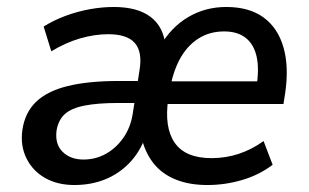

<svg xmlns="http://www.w3.org/2000/svg" viewBox="-20 -521 884 550"><path d="M193 9Q145 9 109.5 -11Q74 -31 56 -67Q38 -103 44 -148Q51 -198 83 -229Q115 -260 174 -274.5Q233 -289 319 -289H391L382 -226H319Q260 -226 222 -218.5Q184 -211 165.5 -194Q147 -177 142 -147Q137 -108 159.5 -86Q182 -64 219 -64Q254 -64 283.5 -80.5Q313 -97 333.5 -126.5Q354 -156 360 -194L380 -322Q388 -373 366 -398Q344 -423 290 -423Q251 -423 209.5 -411Q168 -399 127 -374L105 -445Q134 -463 167.5 -475.5Q201 -488 236.5 -494.5Q272 -501 306 -501Q374 -501 411.5 -472.5Q449 -444 454 -389H439Q470 -443 519 -472Q568 -501 628 -501Q694 -501 735 -471Q776 -441 792 -385.5Q808 -330 797 -255L792 -223H443L452 -288H732L714 -269Q723 -321 715.5 -357Q708 -393 684.5 -412Q661 -431 622 -431Q580 -431 547.5 -410Q515 -389 494.5 -350.5Q474 -312 466 -260L462 -238Q450 -156 480.5 -112Q511 -68 586 -68Q627 -68 664.5 -80.5Q702 -93 735 -117L761 -49Q723 -20 674 -5.5Q625 9 574 9Q521 9 481.5 -7.5Q442 -24 418 -55.5Q394 -87 385 -130H397Q380 -84 349.5 -53Q319 -22 279.5 -6.5Q240 9 193 9Z"/></svg>

Font: Nunito Sans 10pt SemiCondensed SemiBold
Style: Italic
Weight: 600
Width: 4
Italic angle: -9°
Designer: Vernon Adams
Foundry: Vernon Adams
Version: Version 3.101;gftools[0.9.27]